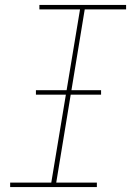

<svg xmlns="http://www.w3.org/2000/svg" viewBox="-20 -755 540 775"><path d="M21 0V-18H187L303 -717H139V-735H489V-717H322L207 -18H371V0ZM125 -373V-391H388V-373Z"/></svg>

Font: Iosevka Curly Thin Oblique
Style: Regular
Weight: 100
Italic angle: -9°
Monospace: yes
Designer: Belleve Invis
Foundry: Belleve Invis
Version: Version 11.1.0; ttfautohint (v1.8.3)